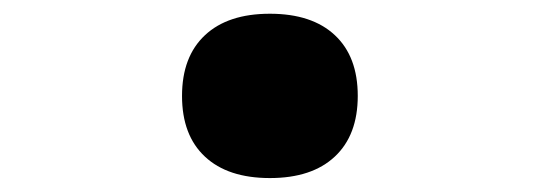

<svg xmlns="http://www.w3.org/2000/svg" viewBox="-20 -250 790 281"><path d="M246.4 -109.6Q246.4 -167.1 280 -198.5Q313.5 -229.9 375 -229.9Q436.5 -229.9 470 -198.6Q503.6 -167.3 503.6 -109.7Q503.6 -52.2 470 -20.8Q436.5 10.6 375 10.6Q313.5 10.6 280 -20.7Q246.4 -52 246.4 -109.6Z"/></svg>

Font: Martian Mono VF sWd Rg
Style: Regular
Weight: 400
Width: 6
Monospace: yes
Designer: Roman Shamin
Foundry: Evil Martians
Version: Version 1.100